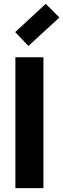

<svg xmlns="http://www.w3.org/2000/svg" viewBox="-20 -979 329 999"><path d="M206 0H60V-681H206ZM128 -740 59 -812 218 -959 289 -888Z"/></svg>

Font: Gabarito
Style: Bold
Weight: 700
Designer: Leandro Assis / Alvaro Franca / Felipe Casaprima
Foundry: Naipe Foundry
Version: Version 1.000